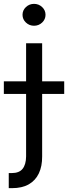

<svg xmlns="http://www.w3.org/2000/svg" viewBox="-58 -770 352 994"><path d="M77.1 -545.9H160.2V40Q160.6 90.3 143.3 127.2Q126 164.1 91.3 184.1Q56.6 204.1 3.9 204.1H-12.7V126H2.9Q41.5 126 59.1 103.8Q76.7 81.5 77.1 40ZM-38.1 -283.7V-349.1H274.4V-283.7ZM118.2 -636.7Q93.8 -636.7 76.2 -653.3Q58.6 -669.9 58.6 -693.4Q58.6 -716.8 76.2 -733.4Q93.8 -750 118.2 -750Q142.6 -750 160.2 -733.4Q177.7 -716.8 177.7 -693.4Q177.7 -669.9 160.2 -653.3Q142.6 -636.7 118.2 -636.7Z"/></svg>

Font: GitLab Sans
Style: Regular
Weight: 400
Designer: Rasmus Andersson
Foundry: Modifications by GitLab B.V., manufactured by rsms
Version: Version 4.000;git-c8fb6b7